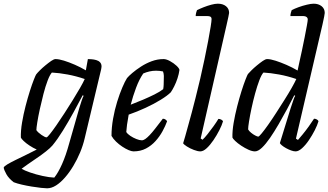

<svg xmlns="http://www.w3.org/2000/svg" viewBox="-84 -820 1779 1040"><path d="M171 200Q161 200 138 197.5Q115 195 87.5 190.5Q60 186 34 180Q8 174 -10 167Q-37 146 -49.5 123.5Q-62 101 -64 88Q-62 81 -44.5 70.5Q-27 60 -0.5 47Q26 34 56 19.5Q86 5 115 -10Q95 -19 76 -31.5Q57 -44 44 -56.5Q31 -69 29 -75Q28 -112 35.5 -156.5Q43 -201 54.5 -245.5Q66 -290 78 -327.5Q90 -365 99.5 -389Q109 -413 112 -417Q118 -425 131.5 -438.5Q145 -452 162 -466Q179 -480 193.5 -490Q208 -500 217 -500Q235 -500 262.5 -491.5Q290 -483 321 -469.5Q352 -456 381 -439L392 -500Q400 -500 412.5 -499Q425 -498 437.5 -494.5Q450 -491 458 -482.5Q466 -474 466 -460Q466 -459 465.5 -455Q465 -451 464 -445L375 -72Q366 -33 350 5.5Q334 44 313 79Q292 114 268 141.5Q244 169 219.5 184.5Q195 200 171 200ZM210 142Q231 116 252 69Q273 22 291 -44L345 -233Q352 -256 358.5 -275.5Q365 -295 369 -301L364 -304Q342 -262 314 -211Q286 -160 257 -113Q228 -66 200 -32Q188 -18 164.5 0.5Q141 19 115 36.5Q89 54 67 69.5Q45 85 33 94Q47 103 78.5 114Q110 125 146.5 133Q183 141 210 142ZM168 -76Q172 -76 186.5 -94Q201 -112 221.5 -141.5Q242 -171 265 -206.5Q288 -242 310 -277.5Q332 -313 349.5 -343.5Q367 -374 375 -392Q328 -408 282 -416.5Q236 -425 197 -427Q186 -415 174 -383.5Q162 -352 151.5 -311.5Q141 -271 132 -230Q123 -189 118 -157.5Q113 -126 113 -115Q122 -102 141 -89Q160 -76 168 -76Z M639 0Q629 0 612.5 -7Q596 -14 578 -26Q560 -38 544.5 -53Q529 -68 520 -84Q520 -129 528.5 -177Q537 -225 550.5 -268.5Q564 -312 578.5 -346Q593 -380 604 -397Q613 -408 633 -425Q653 -442 680 -459.5Q707 -477 738 -488.5Q769 -500 802 -500Q817 -500 837 -489Q857 -478 872 -464Q887 -450 888 -441Q885 -419 877.5 -396Q870 -373 860 -353Q850 -333 841 -320Q823 -302 786.5 -279.5Q750 -257 704.5 -236Q659 -215 613 -199Q607 -167 604 -144Q601 -121 600 -105Q607 -94 622 -84Q637 -74 654.5 -67Q672 -60 684 -60Q693 -60 703 -67Q713 -74 726.5 -88Q740 -102 757 -124Q774 -146 798 -177Q806 -177 812.5 -172.5Q819 -168 821 -163Q812 -138 796.5 -109.5Q781 -81 758.5 -56Q736 -31 706.5 -15.5Q677 0 639 0ZM624 -253Q658 -266 691 -280Q724 -294 753 -308.5Q782 -323 800 -337Q802 -348 802.5 -360Q803 -372 803 -382Q804 -396 803.5 -409Q803 -422 799 -433Q790 -435 780.5 -436Q771 -437 761 -437Q743 -437 725.5 -433Q708 -429 692 -422Q670 -390 653 -344.5Q636 -299 624 -253Z M1001 0Q987 0 966 -8Q945 -16 928.5 -26.5Q912 -37 908 -44Q912 -56 919 -81Q926 -106 935.5 -140.5Q945 -175 955.5 -213.5Q966 -252 975 -289Q988 -339 1000.5 -393.5Q1013 -448 1024 -500.5Q1035 -553 1043.5 -598Q1052 -643 1057 -674.5Q1062 -706 1062 -716Q1062 -726 1056 -729.5Q1050 -733 1039 -733H976Q976 -741 978.5 -751Q981 -761 983 -765Q999 -773 1019.5 -781Q1040 -789 1060.5 -794.5Q1081 -800 1096 -800Q1123 -800 1140 -786.5Q1157 -773 1157 -750Q1157 -748 1153 -728.5Q1149 -709 1144 -688L1003 -70L1013 -63Q1024 -73 1040 -93Q1056 -113 1072.5 -136Q1089 -159 1099 -176Q1107 -176 1114.5 -172Q1122 -168 1124 -163Q1118 -142 1104 -114.5Q1090 -87 1072 -60.5Q1054 -34 1035.5 -17Q1017 0 1001 0Z M1297 0Q1282 0 1262 -9Q1242 -18 1222.5 -31Q1203 -44 1190 -56.5Q1177 -69 1175 -75Q1174 -110 1181.5 -154Q1189 -198 1200.5 -243Q1212 -288 1224 -326Q1236 -364 1246 -389.5Q1256 -415 1259 -419Q1264 -425 1277.5 -438.5Q1291 -452 1308 -466Q1325 -480 1339.5 -490Q1354 -500 1363 -500Q1381 -500 1409 -491Q1437 -482 1468 -468.5Q1499 -455 1528 -438Q1530 -449 1536.5 -478Q1543 -507 1551 -544Q1559 -581 1566 -617Q1573 -653 1578 -680Q1583 -707 1583 -714Q1583 -723 1576.5 -728Q1570 -733 1559 -733H1489Q1489 -741 1491.5 -751Q1494 -761 1496 -765Q1511 -773 1533 -781Q1555 -789 1578 -794.5Q1601 -800 1615 -800Q1641 -800 1658 -786.5Q1675 -773 1675 -750Q1675 -747 1672 -730.5Q1669 -714 1663 -688L1519 -69L1530 -62Q1539 -72 1555 -91.5Q1571 -111 1588 -134.5Q1605 -158 1617 -177Q1626 -177 1633 -172.5Q1640 -168 1641 -163Q1635 -142 1621 -114.5Q1607 -87 1589 -60.5Q1571 -34 1552 -17Q1533 0 1517 0Q1507 0 1493 -5Q1479 -10 1465.5 -17.5Q1452 -25 1443 -32.5Q1434 -40 1432 -45L1490 -233Q1498 -256 1504.5 -276Q1511 -296 1515 -301L1510 -304Q1493 -270 1471 -229Q1449 -188 1425.5 -147.5Q1402 -107 1379 -73.5Q1356 -40 1335 -20Q1314 0 1297 0ZM1315 -80Q1319 -80 1333.5 -97.5Q1348 -115 1368.5 -144Q1389 -173 1411.5 -208Q1434 -243 1456.5 -278.5Q1479 -314 1496 -344Q1513 -374 1521 -392Q1474 -408 1427.5 -416.5Q1381 -425 1343 -427Q1332 -415 1320.5 -384.5Q1309 -354 1298 -314Q1287 -274 1278.5 -234Q1270 -194 1265 -163Q1260 -132 1260 -119Q1265 -110 1276 -101Q1287 -92 1298.5 -86Q1310 -80 1315 -80Z"/></svg>

Font: Texturina 12pt
Style: Italic
Weight: 400
Italic angle: -11°
Designer: Guillermo Torres Carreño
Foundry: Omnibus-Type
Version: Version 1.002